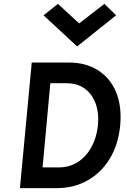

<svg xmlns="http://www.w3.org/2000/svg" viewBox="-20 -972 657 992"><path d="M144 -649H334Q423 -649 486 -609.2Q549 -569.5 579.5 -496.5Q610 -423.5 601 -324Q591.5 -225.5 547.5 -152.8Q503.5 -80 432.8 -40Q362 0 273 0H83ZM240 -542 200 -107H283Q339.5 -107 382.8 -135.2Q426 -163.5 452.8 -212.5Q479.5 -261.5 486 -324Q492 -387.5 474.2 -436.8Q456.5 -486 418 -514Q379.5 -542 323 -542ZM519.5 -952 580 -893 378.5 -732 205 -893 279.5 -952 389 -851Z"/></svg>

Font: Karla
Style: Bold Italic
Weight: 700
Italic angle: -8°
Designer: Jonathan Pinhorn
Version: Version 2.004;gftools[0.9.33]